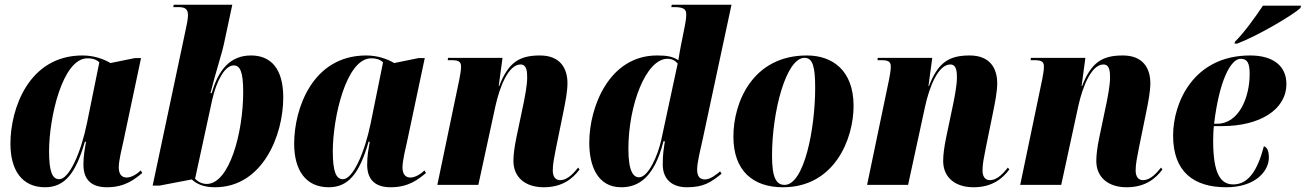

<svg xmlns="http://www.w3.org/2000/svg" viewBox="-20 -780 5509 810"><path d="M170 10C254 10 300 -50 338 -182H343C337 -148 332 -122 332 -85C332 -20 368 10 431 10C508 10 548 -24 580 -50L574 -61C558 -46 535 -31 514 -31C494 -31 481 -45 481 -74C481 -103 495 -158 500 -181L575 -535H549L446 -514C419 -530 378 -546 328 -546C101 -546 24 -321 24 -174C24 -63 72 10 170 10ZM230 -24C201 -24 187 -55 187 -142C187 -282 243 -534 349 -534C367 -534 384 -531 399 -517L347 -261C321 -133 271 -24 230 -24Z M887 10C1086 10 1175 -206 1175 -369C1175 -490 1123 -546 1039 -546C950 -546 901 -484 873 -387H868C889 -472 917 -557 925 -596L960 -760H713L711 -750H733C763 -750 773 -740 773 -716C773 -701 769 -680 763 -653L624 3H653L789 -23C811 -3 840 10 887 10ZM852 -4C833 -4 815 -13 803 -26L875 -358C893 -438 928 -504 966 -504C992 -504 1006 -479 1006 -393C1006 -218 947 -4 852 -4Z M1367 10C1451 10 1497 -50 1535 -182H1540C1534 -148 1529 -122 1529 -85C1529 -20 1565 10 1628 10C1705 10 1745 -24 1777 -50L1771 -61C1755 -46 1732 -31 1711 -31C1691 -31 1678 -45 1678 -74C1678 -103 1692 -158 1697 -181L1772 -535H1746L1643 -514C1616 -530 1575 -546 1525 -546C1298 -546 1221 -321 1221 -174C1221 -63 1269 10 1367 10ZM1427 -24C1398 -24 1384 -55 1384 -142C1384 -282 1440 -534 1546 -534C1564 -534 1581 -531 1596 -517L1544 -261C1518 -133 1468 -24 1427 -24Z M2274 10C2352 10 2396 -26 2425 -65L2419 -73C2404 -55 2377 -20 2343 -20C2324 -20 2312 -34 2312 -61C2312 -88 2318 -116 2325 -152L2358 -314C2365 -349 2374 -394 2374 -429C2374 -491 2344 -546 2258 -546C2172 -546 2125 -518 2086 -417H2084L2100 -536H1870L1869 -526H1888C1922 -526 1925 -514 1925 -497C1925 -483 1921 -462 1918 -446L1825 0H1998L2070 -332C2088 -414 2125 -508 2176 -508C2203 -508 2204 -476 2204 -452C2204 -420 2194 -370 2189 -345L2159 -202C2150 -159 2146 -126 2146 -101C2146 -33 2195 10 2274 10Z M2601 10C2672 10 2740 -29 2779 -184H2785C2780 -152 2776 -130 2776 -86C2776 -23 2816 10 2878 10C2949 10 2979 -11 3024 -47L3018 -57C3004 -45 2977 -23 2954 -23C2932 -23 2921 -36 2921 -66C2921 -94 2937 -159 2945 -195L3066 -760H2814L2812 -750H2826C2869 -750 2875 -737 2875 -720C2875 -705 2873 -689 2869 -670L2852 -585C2850 -573 2844 -543 2842 -526C2818 -541 2797 -546 2752 -546C2550 -546 2466 -329 2466 -178C2466 -78 2502 10 2601 10ZM2676 -32C2653 -32 2631 -55 2631 -152C2631 -336 2705 -532 2796 -532C2814 -532 2828 -525 2839 -512L2770 -191C2755 -121 2714 -32 2676 -32Z M3283 10C3501 10 3581 -194 3581 -333C3581 -484 3491 -546 3384 -546C3155 -546 3074 -348 3074 -204C3074 -60 3156 10 3283 10ZM3290 0C3254 0 3237 -32 3237 -123C3237 -312 3297 -536 3374 -536C3409 -536 3419 -498 3419 -409C3419 -238 3373 0 3290 0Z M4087 10C4165 10 4209 -26 4238 -65L4232 -73C4217 -55 4190 -20 4156 -20C4137 -20 4125 -34 4125 -61C4125 -88 4131 -116 4138 -152L4171 -314C4178 -349 4187 -394 4187 -429C4187 -491 4157 -546 4071 -546C3985 -546 3938 -518 3899 -417H3897L3913 -536H3683L3682 -526H3701C3735 -526 3738 -514 3738 -497C3738 -483 3734 -462 3731 -446L3638 0H3811L3883 -332C3901 -414 3938 -508 3989 -508C4016 -508 4017 -476 4017 -452C4017 -420 4007 -370 4002 -345L3972 -202C3963 -159 3959 -126 3959 -101C3959 -33 4008 10 4087 10Z M4733 10C4811 10 4855 -26 4884 -65L4878 -73C4863 -55 4836 -20 4802 -20C4783 -20 4771 -34 4771 -61C4771 -88 4777 -116 4784 -152L4817 -314C4824 -349 4833 -394 4833 -429C4833 -491 4803 -546 4717 -546C4631 -546 4584 -518 4545 -417H4543L4559 -536H4329L4328 -526H4347C4381 -526 4384 -514 4384 -497C4384 -483 4380 -462 4377 -446L4284 0H4457L4529 -332C4547 -414 4584 -508 4635 -508C4662 -508 4663 -476 4663 -452C4663 -420 4653 -370 4648 -345L4618 -202C4609 -159 4605 -126 4605 -101C4605 -33 4654 10 4733 10Z M5190 -604 5188 -596H5199C5285 -628 5434 -716 5466 -746L5469 -756H5308C5278 -711 5228 -641 5190 -604ZM5153 10C5276 10 5333 -58 5333 -115C5333 -147 5324 -159 5312 -163C5287 -68 5250 -2 5183 -2C5130 -2 5098 -46 5098 -186C5098 -195 5099 -236 5101 -248H5136C5293 -248 5407 -316 5407 -426C5407 -501 5352 -546 5254 -546C5015 -546 4929 -347 4929 -208C4929 -56 5015 10 5153 10ZM5115 -258H5102C5123 -436 5171 -532 5214 -532C5242 -532 5252 -515 5252 -467C5252 -370 5207 -258 5115 -258Z"/></svg>

Font: Noto Serif Display Condensed Black
Style: Italic
Weight: 900
Width: 3
Italic angle: -12°
Designer: Monotype Design Team
Foundry: Monotype Imaging Inc.
Version: Version 2.009